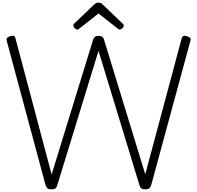

<svg xmlns="http://www.w3.org/2000/svg" viewBox="-20 -1420 1493 1454"><path d="M369 14Q350 14 340.5 7Q331 0 325 -18L31 -1111Q27 -1123 32 -1131Q37 -1139 55 -1145Q72 -1151 82.5 -1148.5Q93 -1146 97 -1130L371 -99L685 -1119Q690 -1135 699 -1141.5Q708 -1148 726 -1148Q745 -1148 754 -1141.5Q763 -1135 768 -1119L1080 -100L1356 -1130Q1361 -1145 1371.5 -1148Q1382 -1151 1398 -1145Q1416 -1139 1421 -1131Q1426 -1123 1422 -1111L1125 -18Q1119 0 1109 7Q1099 14 1080 14Q1061 14 1051 7Q1041 0 1036 -18L726 -1035L414 -18Q409 0 399 7Q389 14 369 14ZM565 -1196Q557 -1196 546.5 -1206Q536 -1216 536 -1225Q536 -1228 536.5 -1231.5Q537 -1235 541 -1240L691 -1384Q698 -1390 705 -1395Q712 -1400 726 -1400Q740 -1400 747 -1395Q754 -1390 760 -1384L911 -1239Q916 -1235 916.5 -1231.5Q917 -1228 917 -1225Q917 -1216 906.5 -1206Q896 -1196 888 -1196Q882 -1196 878 -1199Q874 -1202 867 -1207L726 -1318L585 -1207Q580 -1202 575.5 -1199Q571 -1196 565 -1196Z"/></svg>

Font: Playwrite CL Light
Style: Regular
Weight: 300
Designer: Veronika Burian, José Scaglione
Foundry: TypeTogether
Version: Version 1.002